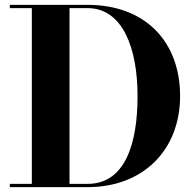

<svg xmlns="http://www.w3.org/2000/svg" viewBox="-20 -770 806 790"><path d="M340.5 0C568.5 0 721 -152 721 -375C721 -598 578.5 -750 340.5 -750H20.5V-736.5H111V-13.5H20.5V0ZM340.5 -736.5C484.5 -736.5 546 -572 546 -375C546 -178 494.5 -13.5 340.5 -13.5H266V-736.5Z"/></svg>

Font: Bodoni* 16pt
Style: Bold
Weight: 700
Version: Version 2.3